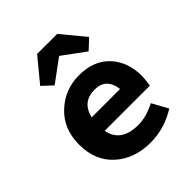

<svg xmlns="http://www.w3.org/2000/svg" viewBox="-208 -874 1015 1015"><g transform="rotate(-45 300.0 -366.0)"><path d="M330 12Q210 12 132.5 -57.5Q55 -127 55 -248Q55 -365 131.5 -436.5Q208 -508 313 -508Q424 -508 485.5 -441.5Q547 -375 547 -270Q547 -246 540 -204H202Q222 -100 350 -100Q411 -100 478 -135L527 -46Q435 12 330 12ZM318 -396Q226 -396 204 -303H416Q405 -396 318 -396ZM185 -561 129 -613 237 -744H387L495 -613L439 -561L314 -653H310Z"/></g></svg>

Font: TypoPRO Source Code Pro
Style: Bold
Weight: 700
Monospace: yes
Designer: Paul D. Hunt, Teo Tuominen
Foundry: Adobe Systems Incorporated
Version: Version 2.010;PS 1.0;hotconv 1.0.84;makeotf.lib2.5.63406